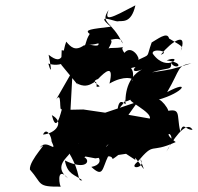

<svg xmlns="http://www.w3.org/2000/svg" viewBox="-20 -650 741 719"><path d="M462 -196C415 -207 456 -179 363 -84C446 -154 456 -114 358 -67C385 -133 419 -113 339 -82C412 -119 380 -116 407 -127C315 -145 333 -128 343 -148C291 -146 293 -140 272 -104C281 -166 176 -97 235 -110C189 -144 238 -98 218 -84C273 -94 292 -153 252 -73L337 -57L452 -74L487 -51L468 -164L502 -160ZM264 -340C324 -304 342 -375 342 -325C378 -324 308 -342 347 -354C374 -382 408 -412 390 -337C442 -368 486 -359 475 -346C493 -416 430 -382 528 -409C487 -420 449 -360 524 -395C471 -376 448 -322 450 -264C454 -247 426 -299 420 -236C487 -315 414 -249 471 -278C451 -274 550 -230 541 -206L461 -220L496 -269L374 -228L292 -240L244 -239L252 -385L190 -277C214 -313 199 -227 212 -242C199 -193 188 -164 174 -219C224 -192 188 -150 141 -146C155 -177 174 -136 173 -121C197 -69 155 -134 129 -97C172 -131 88 -51 92 -15C140 39 116 50 209 49C204 57 187 -36 235 18C176 -27 238 -64 240 -75C285 1 267 30 288 25C261 4 232 4 223 -49C303 -10 321 -48 296 -61C336 -97 387 -37 322 -25C367 17 362 -18 385 -65C420 -63 373 -32 451 -91C512 -47 535 28 505 -55C532 -20 455 -12 495 -44C562 -123 537 -72 638 -118C571 -165 658 -161 603 -82C621 -116 677 -205 701 -164C674 -162 668 -196 655 -158C639 -225 664 -251 585 -229C647 -203 580 -289 571 -276C671 -304 694 -353 606 -305C658 -394 642 -404 697 -413C612 -387 632 -392 549 -379C612 -399 622 -385 621 -414C638 -385 681 -413 604 -424C673 -450 607 -372 552 -449C546 -471 622 -458 582 -445C623 -496 687 -537 655 -454C661 -477 679 -467 613 -506C607 -534 567 -501 548 -491C526 -430 546 -450 496 -425C509 -428 473 -486 446 -452C417 -488 485 -471 391 -470C371 -457 436 -522 358 -497C324 -505 383 -466 311 -484C343 -474 435 -532 439 -487C400 -572 352 -562 387 -613C369 -568 394 -581 487 -630C471 -558 435 -574 420 -570C413 -568 330 -604 395 -550C322 -541 294 -539 316 -523C298 -495 303 -477 294 -480C261 -457 245 -474 228 -494C214 -460 221 -398 162 -445C179 -360 166 -392 161 -412C204 -398 230 -418 292 -447L211 -462L209 -408L274 -329Z"/></svg>

Font: Hussar Lance
Style: Italic
Weight: 700
Foundry: Cannot Into Space Fonts, PlusOne Fonts
Version: Version 2.27